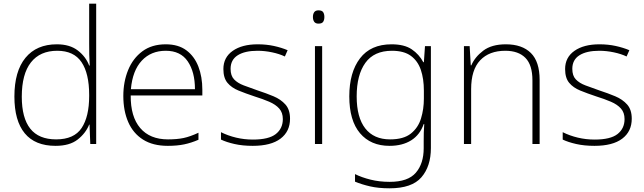

<svg xmlns="http://www.w3.org/2000/svg" viewBox="-20 -780 3488 1040"><path d="M281 10Q170 10 114 -58Q58 -126 58 -257Q58 -394 118 -467Q178 -540 288 -540Q358 -540 401.5 -506.5Q445 -473 463 -425H466Q464 -454 463.5 -484.5Q463 -515 463 -544V-760H501V0H469L465 -105H463Q444 -58 400.5 -24Q357 10 281 10ZM284 -25Q381 -25 422 -86.5Q463 -148 463 -260V-266Q463 -382 421.5 -443.5Q380 -505 290 -505Q197 -505 147.5 -442Q98 -379 98 -256Q98 -141 144 -83Q190 -25 284 -25Z M878 -540Q946 -540 989.5 -507.5Q1033 -475 1054.5 -419.5Q1076 -364 1076 -294V-263H688Q687 -148 739.5 -86.5Q792 -25 890 -25Q939 -25 974.5 -32.5Q1010 -40 1055 -61V-23Q1016 -6 977.5 2Q939 10 889 10Q808 10 754.5 -24Q701 -58 674.5 -119Q648 -180 648 -260Q648 -337 674 -400.5Q700 -464 751 -502Q802 -540 878 -540ZM878 -505Q798 -505 748 -451.5Q698 -398 689 -297H1036Q1036 -390 997 -447.5Q958 -505 878 -505Z M1551 -137Q1551 -68 1499.5 -29Q1448 10 1349 10Q1294 10 1250 0Q1206 -10 1177 -24V-64Q1215 -45 1259 -34.5Q1303 -24 1350 -24Q1436 -24 1474 -54Q1512 -84 1512 -135Q1512 -170 1492.5 -192Q1473 -214 1438 -229Q1403 -244 1358 -258Q1310 -274 1272 -289.5Q1234 -305 1212 -331.5Q1190 -358 1190 -406Q1190 -469 1240.5 -504.5Q1291 -540 1376 -540Q1423 -540 1464 -531Q1505 -522 1538 -508L1523 -474Q1494 -488 1454 -496.5Q1414 -505 1375 -505Q1306 -505 1267.5 -480.5Q1229 -456 1229 -407Q1229 -370 1248 -350Q1267 -330 1300 -317.5Q1333 -305 1376 -290Q1422 -275 1461.5 -258.5Q1501 -242 1526 -214Q1551 -186 1551 -137Z M1705 -724Q1724 -724 1730.5 -714Q1737 -704 1737 -688Q1737 -672 1730.5 -662Q1724 -652 1705 -652Q1689 -652 1682 -662Q1675 -672 1675 -688Q1675 -704 1682 -714Q1689 -724 1705 -724ZM1725 -530V0H1686V-530Z M2101 -540Q2170 -540 2210 -513Q2250 -486 2273 -443H2276L2282 -530H2314V22Q2314 121 2262.5 180.5Q2211 240 2090 240Q2030 240 1984.5 229.5Q1939 219 1903 204V163Q1939 181 1987 193Q2035 205 2091 205Q2190 205 2232.5 155.5Q2275 106 2275 23V-15Q2275 -40 2275.5 -61.5Q2276 -83 2278 -108H2275Q2255 -50 2207.5 -20Q2160 10 2090 10Q1988 10 1930 -58.5Q1872 -127 1872 -258Q1872 -388 1930 -464Q1988 -540 2101 -540ZM2103 -505Q2006 -505 1959 -439.5Q1912 -374 1912 -258Q1912 -144 1958.5 -84.5Q2005 -25 2093 -25Q2166 -25 2205.5 -56.5Q2245 -88 2260.5 -138.5Q2276 -189 2276 -246V-289Q2276 -353 2259.5 -401.5Q2243 -450 2205.5 -477.5Q2168 -505 2103 -505Z M2720 -540Q2808 -540 2855.5 -493Q2903 -446 2903 -347V0H2864V-345Q2864 -428 2826 -466.5Q2788 -505 2717 -505Q2630 -505 2581 -453.5Q2532 -402 2532 -297V0H2493V-530H2524L2530 -426H2533Q2552 -471 2597.5 -505.5Q2643 -540 2720 -540Z M3402 -137Q3402 -68 3350.5 -29Q3299 10 3200 10Q3145 10 3101 0Q3057 -10 3028 -24V-64Q3066 -45 3110 -34.5Q3154 -24 3201 -24Q3287 -24 3325 -54Q3363 -84 3363 -135Q3363 -170 3343.5 -192Q3324 -214 3289 -229Q3254 -244 3209 -258Q3161 -274 3123 -289.5Q3085 -305 3063 -331.5Q3041 -358 3041 -406Q3041 -469 3091.5 -504.5Q3142 -540 3227 -540Q3274 -540 3315 -531Q3356 -522 3389 -508L3374 -474Q3345 -488 3305 -496.5Q3265 -505 3226 -505Q3157 -505 3118.5 -480.5Q3080 -456 3080 -407Q3080 -370 3099 -350Q3118 -330 3151 -317.5Q3184 -305 3227 -290Q3273 -275 3312.5 -258.5Q3352 -242 3377 -214Q3402 -186 3402 -137Z"/></svg>

Font: Noto Sans Thai ExtraLight
Style: Regular
Weight: 200
Designer: Monotype Design Team
Foundry: Monotype Imaging Inc.
Version: Version 2.001; ttfautohint (v1.8.4.7-5d5b)